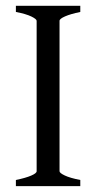

<svg xmlns="http://www.w3.org/2000/svg" viewBox="-20 -635 338 655"><path d="M34.2 0V-21Q67.4 -27.8 86.2 -35.9Q105 -43.9 105 -50.8V-564Q105 -569.8 87.2 -578.6Q69.3 -587.4 34.2 -594.2V-615.2H253.9V-594.2Q220.7 -587.4 201.9 -579.1Q183.1 -570.8 183.1 -564V-50.8Q183.1 -44.9 200.9 -36.4Q218.8 -27.8 253.9 -21V0Z"/></svg>

Font: Gentium Plus Afr
Style: Regular
Weight: 400
Designer: J. Victor Gaultney, Annie Olsen, Iska Routamaa, Becca Hirsbrunner
Foundry: SIL International
Version: Version 5.000